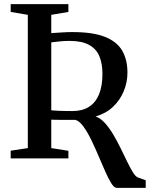

<svg xmlns="http://www.w3.org/2000/svg" viewBox="-20 -763 724 925"><path d="M542 142Q530 142 516.2 120Q502.5 98 486.8 62.5Q471 27 454 -13.2Q437 -53.5 418.8 -90.8Q400.5 -128 381.5 -154Q362.5 -180 343.5 -185.5Q332.5 -185.5 316.5 -185.5Q300.5 -185.5 283.2 -185.5Q266 -185.5 251 -185.8Q236 -186 227 -186.5V-49.5L309.5 -36.5V0H31.5V-37L114 -49.5V-691.5L31.5 -705.5V-743H309.5V-705.5L227 -691.5V-603.5Q254 -605 279.2 -606.8Q304.5 -608.5 328 -608.5Q427.5 -608.5 485.5 -585.5Q543.5 -562.5 568.8 -518.8Q594 -475 594 -413Q594 -367 576.2 -323.8Q558.5 -280.5 524.2 -248.2Q490 -216 440.5 -202Q464.5 -193.5 485.8 -170Q507 -146.5 526 -114.2Q545 -82 561.8 -47.8Q578.5 -13.5 593.2 17Q608 47.5 620.8 67.8Q633.5 88 644.5 92L682 105.5V142ZM330 -228Q376.5 -228 408.5 -248.2Q440.5 -268.5 457 -308.2Q473.5 -348 473.5 -406.5Q473.5 -456.5 458.8 -492Q444 -527.5 409 -546.8Q374 -566 314.5 -566Q286.5 -566 264.5 -563.2Q242.5 -560.5 227 -559V-231.5Q241.5 -230 261.8 -229.2Q282 -228.5 301 -228.2Q320 -228 330 -228Z"/></svg>

Font: Merriweather 72pt Medium
Style: Regular
Weight: 500
Version: Version 2.100